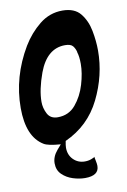

<svg xmlns="http://www.w3.org/2000/svg" viewBox="-98 -630 565 856"><g transform="rotate(-10 185.0 -201.5)"><path d="M217 175Q191 175 162.5 166Q134 157 114 137.5Q94 118 94 87Q94 57 117 30L136 8Q79 4 60 -8Q-12 -52 -12 -182Q-12 -323 64 -451Q96 -504 142 -541Q188 -578 246 -578Q301 -578 327.5 -545Q354 -512 363 -465Q372 -418 372 -375Q372 -263 320 -157.5Q268 -52 160 -3Q156 17 156 27Q156 60 177 81Q198 102 229 102Q249 102 265 94L276 89Q274 90 274 93Q274 94 277 108Q280 122 280 131Q280 175 217 175ZM144 -113Q194 -113 225 -150Q256 -187 271 -237.5Q286 -288 286 -330Q286 -364 279 -384L280 -383Q276 -400 266.5 -412Q257 -424 231 -424Q149 -424 111 -322Q84 -248 84 -193Q84 -165 97.5 -139Q111 -113 144 -113Z"/></g></svg>

Font: Bangerz
Style: Regular
Weight: 400
Designer: vernon adams
Foundry: Vernon Adams
Version: Version 2.10;February 7, 2025;FontCreator 13.0.0.2683 64-bit